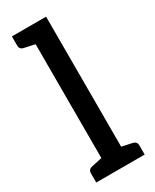

<svg xmlns="http://www.w3.org/2000/svg" viewBox="-193 -790 677 841"><g transform="rotate(-30 146.0 -369.5)"><path d="M101 0V-739H201V0ZM28 0V-46Q28 -56 33 -62Q38 -68 48 -70L117 -85L129 0ZM172 0 184 -85 254 -70Q263 -68 268 -62Q273 -56 273 -46V0ZM129 -739 117 -654 48 -669Q38 -671 33 -677Q28 -683 28 -693V-739Z"/></g></svg>

Font: Aleo Medium
Style: Regular
Weight: 500
Designer: Alessio Laiso
Foundry: Alessio Laiso
Version: Version 2.001;gftools[0.9.29]